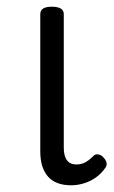

<svg xmlns="http://www.w3.org/2000/svg" viewBox="-20 -535 340 572"><path d="M192 17Q146 17 123 -9Q100 -35 100 -84V-493Q100 -504 108.5 -509.5Q117 -515 134 -515Q152 -515 161 -509.5Q170 -504 170 -493V-95Q170 -70 179.5 -57.5Q189 -45 207 -45Q218 -45 226.5 -48Q235 -51 243 -57Q251 -63 260 -72Q266 -77 275 -74.5Q284 -72 289 -65Q296 -58 297.5 -49.5Q299 -41 293 -34Q282 -18 266 -6.5Q250 5 230.5 11Q211 17 192 17Z"/></svg>

Font: Playwrite CL Light
Style: Regular
Weight: 300
Designer: Veronika Burian, José Scaglione
Foundry: TypeTogether
Version: Version 1.002